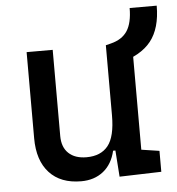

<svg xmlns="http://www.w3.org/2000/svg" viewBox="-50 -703 699 759"><g transform="rotate(-5 300.0 -323.0)"><path d="M410.6 -437 386.2 -517.6 405.8 -522.5Q451.2 -533.7 471.7 -565.4Q492.2 -597.2 492.2 -655.8H599.6Q599.6 -565.9 559.3 -515.1Q519 -464.4 430.2 -441.9ZM242.2 9.8Q160.6 9.8 116 -38.8Q71.3 -87.4 71.3 -175.8V-517.6H174.8V-175.8Q174.8 -131.3 200.2 -107.2Q225.6 -83 271.5 -83Q328.1 -83 356.9 -118.9Q385.7 -154.8 385.7 -239.3L412.1 -99.6H377.9Q365.7 -46.9 330.1 -18.6Q294.4 9.8 242.2 9.8ZM394.5 4.9 385.7 -119.1V-210H489.3V-93.8L560.5 -83V0ZM385.7 -146.5V-517.6H489.3V-175.8Z"/></g></svg>

Font: Cascadia Mono
Style: Regular
Weight: 400
Monospace: yes
Designer: Aaron Bell
Foundry: Saja Typeworks
Version: Version 2404.023